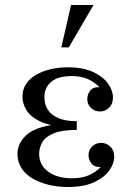

<svg xmlns="http://www.w3.org/2000/svg" viewBox="-20 -740 518 770"><path d="M50 -122Q50 -169 91.5 -203Q133 -237 236 -244V-230Q172 -237 136 -255.5Q100 -274 85 -300Q70 -326 70 -352Q70 -382 85 -404Q100 -426 125.5 -440.5Q151 -455 183.5 -462.5Q216 -470 252 -470Q314 -470 354 -451Q394 -432 413.5 -404.5Q433 -377 433 -349Q433 -323 417.5 -308Q402 -293 381 -293Q359 -293 344.5 -307.5Q330 -322 330 -342Q330 -362 342 -377Q354 -392 379 -390Q360 -410 333 -422.5Q306 -435 268 -435Q212 -435 185 -411.5Q158 -388 158 -350Q158 -322 171.5 -300.5Q185 -279 213.5 -266.5Q242 -254 288 -254V-219Q229 -219 196 -205.5Q163 -192 150 -170Q137 -148 137 -123Q137 -78 173.5 -51.5Q210 -25 268 -25Q309 -25 337 -37.5Q365 -50 384 -70Q359 -69 347 -84Q335 -99 335 -118Q335 -138 349.5 -152.5Q364 -167 386 -167Q407 -167 422.5 -152Q438 -137 438 -111Q438 -84 418 -56Q398 -28 357 -9Q316 10 252 10Q211 10 174.5 1Q138 -8 110 -24.5Q82 -41 66 -66Q50 -91 50 -122ZM226 -550 265 -720H355L256 -550Z"/></svg>

Font: Brygada 1918
Style: Regular
Weight: 400
Designer: Mateusz Machalski | Borys Kosmynka | Przemek Hoffer
Foundry: NIEPODLEGLA 2018
Version: Version 3.006